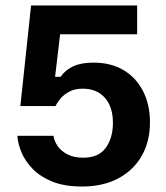

<svg xmlns="http://www.w3.org/2000/svg" viewBox="-20 -670 607 700"><path d="M279.2 10Q215 10 170.8 -7.9Q126.7 -25.8 99.2 -54.2Q71.7 -82.5 58.3 -114.6Q45 -146.7 43.3 -175H175Q177.5 -156.7 189.6 -138.3Q201.7 -120 225.4 -107.5Q249.2 -95 283.3 -95Q339.2 -95 365.4 -130.8Q391.7 -166.7 391.7 -222.5Q391.7 -280 362.5 -313.3Q333.3 -346.7 281.7 -346.7Q252.5 -346.7 232.5 -335.8Q212.5 -325 200.4 -310.4Q188.3 -295.8 182.5 -283.3H54.2L93.3 -650H480V-545H199.2L180.8 -390H200.8Q217.5 -414.2 246.2 -427.9Q275 -441.7 320.8 -441.7Q384.2 -441.7 430 -414.6Q475.8 -387.5 501.3 -338.3Q526.7 -289.2 526.7 -224.2Q526.7 -154.2 496.7 -101.7Q466.7 -49.2 411.2 -19.6Q355.8 10 279.2 10Z"/></svg>

Font: Familjen Grotesk Variable
Style: Regular
Weight: 400
Designer: Anders Wikstroem, Jonas Baeckman, Matilda Gysing, Kristian Moeller
Foundry: Familjen STHLM AB
Version: Version 2.000